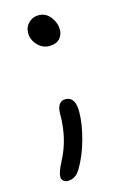

<svg xmlns="http://www.w3.org/2000/svg" viewBox="-106 -557 482 760"><g transform="rotate(-15 135.0 -177.0)"><path d="M142.1 -379.9Q114.7 -379.9 94.5 -401.6Q74.2 -423.3 74.2 -451.2Q74.2 -476.1 91.3 -492.4Q108.4 -508.8 131.8 -508.8Q161.6 -508.8 180.4 -484.4Q199.2 -460 199.2 -431.2Q199.2 -410.2 185.1 -395Q170.9 -379.9 142.1 -379.9ZM75.2 154.8Q64 154.8 56.9 148.2Q49.8 141.6 49.8 130.9Q49.8 112.8 71.8 70.8Q113.8 -8.3 113.8 -108.9Q113.8 -134.3 122.8 -147.2Q131.8 -160.2 147.9 -160.2Q189 -160.2 189 -99.1Q189 -50.3 171.9 12.7Q154.8 75.7 126 123Q106.9 154.8 75.2 154.8Z"/></g></svg>

Font: Shantell Sans Bouncy
Style: Regular
Weight: 300
Designer: Stephen Nixon, Anya Danilova, Shantell Martin
Foundry: Arrow Type
Version: Version 1.006;[9816181b4]